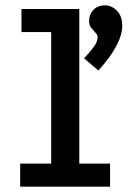

<svg xmlns="http://www.w3.org/2000/svg" viewBox="-20 -704 490 724"><path d="M56 0V-87H173V-583H61V-670H279V-87H395V0ZM351 -438 297 -484Q319 -507 333.5 -527Q348 -547 348 -563Q348 -572 340 -580.5Q332 -589 324 -599Q316 -609 316 -624Q316 -650 332.5 -667Q349 -684 376 -684Q401 -684 421 -663.5Q441 -643 441 -607Q441 -538 351 -438Z"/></svg>

Font: Inconsolata SemiCondensed Bold
Style: Regular
Weight: 700
Width: 4
Monospace: yes
Designer: Raph Levien, Cyreal, Brenton Simpson
Foundry: Raph Levien, Cyreal, Google
Version: Version 3.001; ttfautohint (v1.8.2.53-6de2)